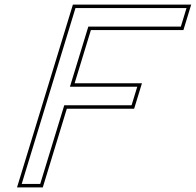

<svg xmlns="http://www.w3.org/2000/svg" viewBox="-20 -775 847 830"><path d="M746.2 -740H786.2L761.8 -660H721.8H361.8L282.3 -400H533.3H573.3L548.8 -320H508.8H257.8L166.1 -20L153.9 20H73.9L86.1 -20L177.8 -320L202.3 -400L294 -700L306.2 -740H346.2ZM806.5 -755H295.1L53.6 35H165L268.9 -305H559.9L593.6 -415H302.6L372.9 -645H772.9Z"/></svg>

Font: Nordica Plus
Style: NordicaClassicLightOblOl
Weight: 300
Version: Version 1.01